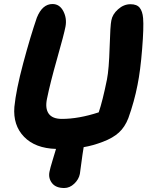

<svg xmlns="http://www.w3.org/2000/svg" viewBox="-20 -734 754 959"><path d="M300.8 205.1Q258.8 205.1 239.7 180.4Q220.7 155.8 227.1 124Q230 107.9 243.4 64Q256.8 20 259.8 9.8Q155.8 6.8 100.1 -50.8Q44.4 -108.4 51.8 -200.2Q60.1 -284.2 95.9 -418.2Q131.8 -552.2 164.1 -646Q191.4 -713.9 242.2 -713.9Q277.8 -713.9 296.4 -678Q314.9 -642.1 307.1 -601.1Q299.8 -562.5 265.1 -440.7Q230.5 -318.8 214.8 -241.2Q204.6 -192.9 223.1 -166.5Q241.7 -140.1 289.1 -140.1Q373 -140.1 473.1 -172.9Q492.2 -228.5 514.2 -336.9Q524.4 -388.7 527.6 -498.5Q530.8 -608.4 536.1 -631.8Q541.5 -662.6 569.8 -687.7Q598.1 -712.9 631.8 -712.9Q663.6 -712.9 677.7 -695.3Q691.9 -677.7 694.8 -643.1Q698.7 -597.7 689.9 -488.8Q681.2 -379.9 667 -310.1Q650.9 -227.1 621.1 -144Q604 -99.6 574.2 -72.3Q544.4 -44.9 494.1 -25.9Q442.9 -6.3 397.9 1Q392.1 35.2 386 82.5Q379.9 129.9 378.9 134.8Q373.5 162.1 350.8 183.6Q328.1 205.1 300.8 205.1Z"/></svg>

Font: Shantell Sans Normal
Style: Bold Italic
Weight: 700
Italic angle: -11.31°
Designer: Stephen Nixon, Anya Danilova, Shantell Martin
Foundry: Arrow Type
Version: Version 1.006;[559af2be0]